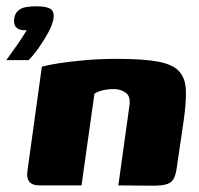

<svg xmlns="http://www.w3.org/2000/svg" viewBox="-31 -589 632 610"><path d="M-11 -398Q6 -421 23 -445.5Q40 -470 54 -493Q51 -493 48.5 -493Q46 -493 43 -493Q29 -494 20.5 -502Q12 -510 14 -530Q17 -547 27 -555.5Q37 -564 52 -566.5Q67 -569 85 -569Q113 -569 127.5 -562Q142 -555 139 -530Q136 -511 122.5 -486Q109 -461 92 -437Q75 -413 60 -398ZM94 0Q50 0 56 -45L102 -377Q123 -383 159 -388.5Q195 -394 242 -398Q289 -402 342 -402Q425 -402 472 -393Q519 -384 538.5 -362Q558 -340 559.5 -303Q561 -266 553 -209L532 -66Q529 -40 523 -25.5Q517 -11 502 -5Q487 1 456 1L345 0L380 -252Q385 -282 369 -294Q353 -306 330 -306Q313 -306 295.5 -302Q278 -298 269 -291L228 0Z"/></svg>

Font: Genos ExtraBold
Style: Italic
Weight: 800
Italic angle: -8°
Version: Version 1.010